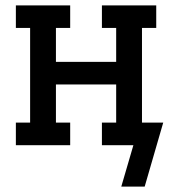

<svg xmlns="http://www.w3.org/2000/svg" viewBox="-20 -540 640 714"><path d="M518 154H431L476 0H359V-84H412V-226H188V-84H241V0H39V-84H92V-436H39V-520H241V-436H188V-310H412V-436H359V-520H561V-436H508V-84H587Z"/></svg>

Font: Iosevka HT Medium Extended
Style: Regular
Weight: 500
Width: 7
Monospace: yes
Designer: Belleve Invis
Foundry: Belleve Invis
Version: Version 32.3.0; ttfautohint (v1.8.4)